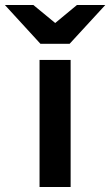

<svg xmlns="http://www.w3.org/2000/svg" viewBox="-80 -752 444 772"><path d="M79 0V-511H204V0ZM82.5 -576 -60.5 -732H54L142 -659.5L229.5 -732H343.5L200 -576Z"/></svg>

Font: Overpass
Style: Bold
Weight: 700
Designer: Delve Withrington, Dave Bailey, Thomas Jockin
Foundry: Delve Fonts LLC
Version: Version 4.000; ttfautohint (v1.8.3)